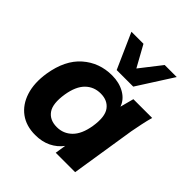

<svg xmlns="http://www.w3.org/2000/svg" viewBox="-208 -899 1049 1049"><g transform="rotate(45 316.0 -374.5)"><path d="M26 0ZM232 11Q162 11 114.5 -24Q67 -59 46.5 -122.5Q26 -186 39 -270Q59 -393 130 -455Q201 -517 299 -517Q355 -517 396.5 -493Q438 -469 452 -428L473 -507H618Q609 -474 602 -440.5Q595 -407 589 -375L530 0H380L390 -63Q364 -28 324 -8.5Q284 11 232 11ZM285 -103Q336 -103 372 -138.5Q408 -174 420 -247Q433 -329 406 -366Q379 -403 325 -403Q273 -403 237.5 -368Q202 -333 190 -260Q177 -178 203.5 -140.5Q230 -103 285 -103ZM296 -555 205 -760H298L366 -637L462 -760H555L424 -555Z"/></g></svg>

Font: Winston
Style: Bold Italic
Weight: 700
Italic angle: -9°
Designer: Original fonts by Vernon Adams / Changes by Cristiano Sobral
Foundry: Original fonts by Vernon Adams / Changes by Cristiano Sobral
Version: Version 2.503;July 17, 2020;FontCreator 13.0.0.2655 64-bit